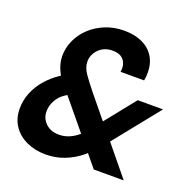

<svg xmlns="http://www.w3.org/2000/svg" viewBox="-128 -835 955 970"><g transform="rotate(20 349.0 -350.0)"><path d="M217 12Q161 12 115 -9Q69 -30 42.5 -69Q16 -108 16 -162Q16 -207 32.5 -247.5Q49 -288 78.5 -322.5Q108 -357 145 -382L155 -389L148 -402Q138 -422 132.5 -443Q127 -464 127 -485Q127 -530 146 -571Q165 -612 199 -643.5Q233 -675 279 -693.5Q325 -712 379 -712Q435 -712 476 -693Q517 -674 539.5 -638Q562 -602 562 -552Q562 -542 561 -531.5Q560 -521 558 -510H431Q432 -515 432.5 -519.5Q433 -524 433 -528Q433 -546 425.5 -562Q418 -578 401.5 -587.5Q385 -597 357 -597Q335 -597 316.5 -589.5Q298 -582 284.5 -568.5Q271 -555 263.5 -538Q256 -521 256 -502Q256 -471 277.5 -439.5Q299 -408 334 -365L433 -244L562 -405H698L502 -161L634 0H473L417 -68L406 -58Q364 -24 317 -6Q270 12 217 12ZM246 -105Q272 -105 295 -113.5Q318 -122 339 -138L351 -148L219 -308L205 -299Q179 -282 163.5 -253.5Q148 -225 148 -195Q148 -157 175 -131Q202 -105 246 -105Z"/></g></svg>

Font: Rethink Sans
Style: Bold Italic
Weight: 700
Italic angle: -10°
Designer: The Rethink Sans project authors (Hans Thiessen). DM Sans designed by Colophon Foundry.
Foundry: Rethink Communications LLC
Version: Version 1.001